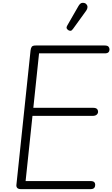

<svg xmlns="http://www.w3.org/2000/svg" viewBox="-20 -1322 786 1342"><path d="M126.5 0Q108 0 100.2 -8.8Q92.5 -17.5 95 -33L193.5 -969Q195.5 -986.5 202 -995.2Q208.5 -1004 230 -1004H711.5Q731 -1004 738.2 -996Q745.5 -988 745.5 -976.5Q745.5 -964.5 738.2 -956.8Q731 -949 711.5 -949H253L213 -568.5H630Q650 -568.5 657.8 -560.5Q665.5 -552.5 665.5 -541Q665.5 -529.5 656.2 -520.8Q647 -512 626 -512H207L159 -56.5H611.5Q631 -56.5 638.2 -49.2Q645.5 -42 645.5 -30Q645.5 -17 638.2 -8.5Q631 0 611.5 0ZM458.5 -1110.5Q450.5 -1115.5 446.5 -1123Q442.5 -1130.5 451.5 -1146L528.5 -1280Q541 -1301.5 556.2 -1302.2Q571.5 -1303 580.5 -1295.5Q592 -1285 591.5 -1272.2Q591 -1259.5 582.5 -1247.5L490 -1119.5Q481 -1107 473.2 -1106.8Q465.5 -1106.5 458.5 -1110.5Z"/></svg>

Font: Edu NSW ACT Hand Pre
Style: Regular
Weight: 400
Designer: Tina and Corey Anderson, Eben Sorkin, Mirko Velimirovic
Foundry: Sorkin Type Co.
Version: Version 2.000